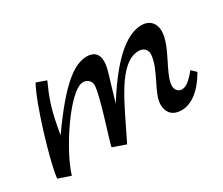

<svg xmlns="http://www.w3.org/2000/svg" viewBox="-77 -584 897 771"><g transform="rotate(-30 371.0 -198.5)"><path d="M697 -130C667 -94 649 -80 629 -80C613 -80 601 -94 601 -112C601 -166 676 -254 676 -325C676 -361 653 -385 617 -385C562 -385 482 -343 370 -163C404 -281 415 -304 415 -335C415 -368 397 -386 364 -386C305 -386 235 -335 115 -164C133 -277 152 -322 179 -382L134 -398C94 -329 22 -88 16 -20L73 -1C100 -97 235 -304 299 -304C319 -304 334 -289 334 -271C334 -224 269 -37 268 -20L328 1C400 -142 461 -301 556 -301C577 -301 593 -286 592 -265C588 -196 524 -124 524 -70C524 -31 547 -8 587 -8C635 -8 682 -46 718 -110Z"/></g></svg>

Font: Marck Script
Style: Regular
Weight: 400
Designer: Denis Masharov, Marck Fogel
Foundry: Denis Masharov
Version: Version 1.002